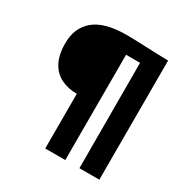

<svg xmlns="http://www.w3.org/2000/svg" viewBox="-186 -994 1122 1153"><g transform="rotate(30 375.0 -417.5)"><path d="M282 0V-379Q220.5 -379 172.5 -402.8Q124.5 -426.5 97.2 -477.2Q70 -528 70 -609Q70 -715.5 141.8 -775.2Q213.5 -835 368 -835Q395.5 -835 431.5 -833.8Q467.5 -832.5 507 -830.8Q546.5 -829 585.2 -827.8Q624 -826.5 657 -826V0H519L518 -730H421V0Z"/></g></svg>

Font: Koeln Type Sans ExtraBold
Style: Regular
Weight: 800
Designer: Eben Sorkin
Foundry: Eben Sorkin
Version: Version 2.001